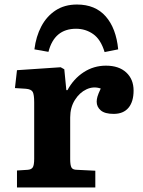

<svg xmlns="http://www.w3.org/2000/svg" viewBox="-20 -828 630 848"><path d="M55 0V-75L102 -78Q118 -79 124.5 -88.5Q131 -98 131 -127V-376Q131 -410 124.5 -422Q118 -434 94 -436L46 -439L55 -518L248 -531L264 -522L273 -430H278Q305 -480 349.5 -509Q394 -538 448 -538Q505 -538 537.5 -508Q570 -478 570 -428Q570 -379 547.5 -352Q525 -325 482 -325Q443 -325 425 -340.5Q407 -356 407 -379Q407 -389 410.5 -401.5Q414 -414 425 -437Q393 -448 362 -433.5Q331 -419 310.5 -386Q290 -353 290 -309V-125Q290 -99 295.5 -88.5Q301 -78 320 -78L401 -74V0ZM320 -808Q401 -808 447 -755.5Q493 -703 502 -610L442 -598Q425 -654 391.5 -677.5Q358 -701 316 -701Q220 -701 194 -599L132 -610Q139 -667 162.5 -711.5Q186 -756 225.5 -782Q265 -808 320 -808Z"/></svg>

Font: Literata 7pt
Style: Bold
Weight: 700
Designer: Latin by Veronika Burian and Jose Scaglione. Greek by Irene Vlachou. Cyrillic by Vera Evstafieva.
Foundry: TypeTogether
Version: Version 3.002